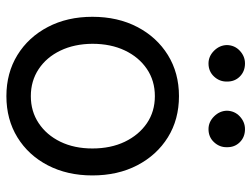

<svg xmlns="http://www.w3.org/2000/svg" viewBox="-112 -656 774 591"><g transform="rotate(90 275.5 -360.0)"><path d="M275.4 7.8Q204.1 7.8 148.9 -26.1Q93.8 -60.1 62.5 -119.9Q31.2 -179.7 31.2 -256.8Q31.2 -335 62.5 -395Q93.8 -455.1 148.9 -489.3Q204.1 -523.4 275.4 -523.4Q347.2 -523.4 402.1 -489.3Q457 -455.1 488.3 -395Q519.5 -335 519.5 -256.8Q519.5 -179.7 488.5 -119.9Q457.5 -60.1 402.3 -26.1Q347.2 7.8 275.4 7.8ZM275.4 -67.4Q322.3 -67.4 358.6 -91.6Q395 -115.7 415.8 -158.4Q436.5 -201.2 436.5 -256.8Q436.5 -313.5 415.8 -356.7Q395 -399.9 358.9 -424.6Q322.8 -449.2 275.4 -449.2Q228 -449.2 191.7 -424.6Q155.3 -399.9 134.8 -356.7Q114.3 -313.5 114.3 -256.8Q114.7 -201.2 135.3 -158.4Q155.8 -115.7 192.1 -91.6Q228.5 -67.4 275.4 -67.4ZM174.8 -614.3Q152.8 -614.3 135.7 -631.3Q118.7 -648.4 118.2 -670.9Q118.7 -694.8 135.7 -710.7Q152.8 -726.6 174.8 -726.6Q199.2 -726.6 215.1 -710.7Q231 -694.8 230.5 -670.9Q231 -648.4 215.1 -631.3Q199.2 -614.3 174.8 -614.3ZM377 -614.3Q355 -614.3 337.9 -631.3Q320.8 -648.4 320.3 -670.9Q320.8 -694.8 337.9 -710.7Q355 -726.6 377 -726.6Q401.4 -726.6 417.2 -710.7Q433.1 -694.8 432.6 -670.9Q433.1 -648.4 417.2 -631.3Q401.4 -614.3 377 -614.3Z"/></g></svg>

Font: Inter Display V
Style: Regular
Weight: 400
Designer: Rasmus Andersson
Foundry: rsms
Version: Version 3.015;git-src